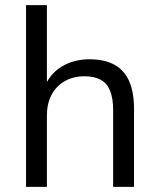

<svg xmlns="http://www.w3.org/2000/svg" viewBox="-20 -725 618 745"><path d="M81 0V-705H162V-378H149Q170 -436 217.5 -465.5Q265 -495 327 -495Q385 -495 423.5 -474Q462 -453 481 -410.5Q500 -368 500 -303V0H419V-298Q419 -343 407.5 -372Q396 -401 371.5 -415Q347 -429 308 -429Q264 -429 231 -410Q198 -391 180 -357Q162 -323 162 -277V0Z"/></svg>

Font: NunitoSans1
Style: Book
Weight: 400
Designer: Vernon Adams
Foundry: Vernon Adams
Version: Version 3.101;gftools[0.9.27]